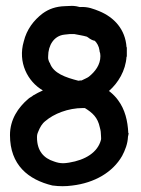

<svg xmlns="http://www.w3.org/2000/svg" viewBox="-20 -632 480 654"><path d="M14 -172C14 -70 76 -20 159 0H160C182 3 204 3 226 0C302 -9 364 -45 396 -101C406 -120 415 -142 416 -167C417 -172 418 -174 418 -178V-179H417C415 -220 406 -259 382 -291C375 -301 365 -311 354 -320C354 -320 352 -321 351 -322C382 -349 408 -391 411 -439H412V-471H411C407 -532 369 -573 318 -594C300 -601 280 -610 252 -608C246 -610 234 -612 225 -612C216 -612 209 -611 201 -611C171 -610 147 -602 125 -586C95 -563 71 -532 61 -491C40 -420 74 -354 126 -324C115 -319 103 -313 93 -307C88 -302 81 -300 76 -295C42 -266 14 -225 14 -172ZM106 -164C106 -172 107 -176 110 -183C116 -198 123 -211 135 -220C163 -244 211 -264 263 -264H269C295 -248 313 -232 320 -198C323 -188 324 -179 324 -170C324 -164 325 -160 324 -156C313 -113 271 -87 215 -78C208 -77 201 -76 196 -76C184 -76 175 -78 164 -82C129 -93 106 -118 106 -164ZM144 -439V-440C144 -478 164 -510 199 -514C205 -514 212 -516 218 -516H233C247 -513 263 -511 276 -507C282 -504 288 -496 303 -493C310 -486 317 -475 319 -460V-458C321 -453 322 -447 322 -441C322 -411 304 -388 283 -371C278 -367 268 -363 258 -358C255 -358 252 -358 247 -357C204 -368 162 -382 150 -417V-418H149C146 -424 143 -432 144 -439Z"/></svg>

Font: SolarCharger
Style: 750
Weight: 700
Designer: Mew Too
Foundry: Cannot Into Space Fonts/KineticPlasma Fonts
Version: Version 1.100